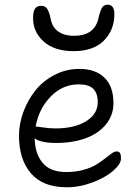

<svg xmlns="http://www.w3.org/2000/svg" viewBox="-20 -789 595 819"><path d="M293.9 -570.8Q212.4 -570.8 166.7 -611.6Q121.1 -652.3 121.1 -710.9Q121.1 -740.2 129.4 -752.2Q137.7 -764.2 155.8 -764.2Q171.9 -764.2 180.7 -752.2Q189.5 -740.2 196.8 -706.1Q203.6 -670.9 230 -653.6Q256.3 -636.2 294.9 -636.2Q380.9 -636.2 398.9 -707Q407.2 -744.1 415.5 -756.6Q423.8 -769 439 -769Q467.8 -769 467.8 -729Q467.8 -660.6 423.1 -615.7Q378.4 -570.8 293.9 -570.8ZM265.1 9.8Q162.6 9.8 111.8 -49.8Q61 -109.4 61 -210Q61 -260.3 79.3 -310.5Q97.7 -360.8 130.1 -402.1Q162.6 -443.4 212.2 -469.2Q261.7 -495.1 318.8 -495.1Q386.7 -495.1 425.3 -458Q463.9 -420.9 463.9 -349.1Q463.9 -297.4 431.9 -258.3Q399.9 -219.2 345 -199.2Q290 -179.2 220.2 -179.2Q152.8 -179.2 127.9 -199.2Q128.9 -134.8 161.1 -95Q193.4 -55.2 262.2 -55.2Q301.8 -55.2 335 -64.2Q368.2 -73.2 389.4 -86.2Q410.6 -99.1 426.8 -112.1Q442.9 -125 455.6 -134Q468.3 -143.1 477.1 -143.1Q487.8 -143.1 491.9 -136.2Q496.1 -129.4 496.1 -113.8Q496.1 -89.8 463.4 -61Q430.7 -32.2 375.5 -11.2Q320.3 9.8 265.1 9.8ZM138.2 -249Q142.1 -249 166.3 -245.1Q190.4 -241.2 215.8 -241.2Q297.9 -241.2 347.4 -272Q397 -302.7 397 -353Q397 -391.1 377.7 -410.2Q358.4 -429.2 315.9 -429.2Q247.1 -429.2 196.5 -377.4Q146 -325.7 131.8 -249Z"/></svg>

Font: Shantell Sans Normal
Style: Regular
Weight: 300
Designer: Stephen Nixon, Anya Danilova, Shantell Martin
Foundry: Arrow Type
Version: Version 1.006;[559af2be0]